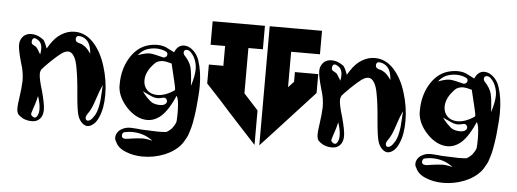

<svg xmlns="http://www.w3.org/2000/svg" viewBox="-49 -816 2741 1018"><g transform="rotate(5 1321.5 -307.5)"><path d="M157.2 -205.1C166 -178.7 170.9 -156.2 170.9 -135.7C170.9 -122.1 168.9 -111.3 164.1 -102.5C160.2 -93.8 155.3 -89.8 148.4 -89.8C145.5 -89.8 142.6 -90.8 138.7 -93.8C131.8 -98.6 128.9 -103.5 128.9 -107.4C128.9 -110.4 130.9 -116.2 133.8 -125C133.8 -126 134.8 -128.9 136.7 -134.8L145.5 -161.1C149.4 -172.9 153.3 -187.5 157.2 -205.1ZM495.1 -293C494.1 -285.2 492.2 -268.6 491.2 -244.1C490.2 -218.8 488.3 -199.2 485.4 -186.5C480.5 -158.2 472.7 -135.7 460.9 -121.1C451.2 -105.5 440.4 -97.7 430.7 -97.7C422.9 -98.6 418.9 -103.5 418.9 -112.3V-117.2C419.9 -122.1 423.8 -129.9 431.6 -140.6C439.5 -151.4 448.2 -168.9 457 -193.4C459 -199.2 463.9 -212.9 470.7 -233.4C477.5 -253.9 483.4 -269.5 488.3 -279.3C491.2 -285.2 493.2 -290 495.1 -293ZM103.5 -475.6C100.6 -478.5 98.6 -482.4 98.6 -489.3C99.6 -502 103.5 -508.8 112.3 -508.8C117.2 -508.8 124 -505.9 132.8 -500C145.5 -491.2 152.3 -476.6 152.3 -457C152.3 -446.3 151.4 -436.5 149.4 -425.8C147.5 -428.7 144.5 -432.6 140.6 -439.5C137.7 -445.3 134.8 -450.2 131.8 -454.1C128.9 -458 127 -460.9 124 -463.9C122.1 -464.8 115.2 -468.8 103.5 -475.6ZM343.8 -541C358.4 -541 371.1 -536.1 382.8 -527.3C395.5 -517.6 403.3 -503.9 408.2 -485.4C411.1 -472.7 413.1 -460.9 413.1 -452.1C403.3 -467.8 392.6 -479.5 381.8 -488.3C371.1 -496.1 361.3 -501 354.5 -502C347.7 -502.9 341.8 -505.9 336.9 -508.8C332 -511.7 330.1 -517.6 330.1 -524.4C330.1 -529.3 331.1 -533.2 334 -536.1C335.9 -539.1 338.9 -541 343.8 -541ZM425.8 -510.7C395.5 -544.9 361.3 -561.5 321.3 -561.5C296.9 -561.5 274.4 -554.7 252 -541C230.5 -528.3 211.9 -508.8 195.3 -483.4L180.7 -460L171.9 -482.4C168 -491.2 164.1 -498 160.2 -503.9C155.3 -507.8 148.4 -512.7 139.6 -517.6C125 -525.4 110.4 -529.3 93.8 -529.3C69.3 -529.3 50.8 -518.6 40 -497.1C35.2 -488.3 33.2 -477.5 33.2 -465.8C33.2 -447.3 40 -416 52.7 -371.1C63.5 -338.9 68.4 -307.6 68.4 -277.3C67.4 -251 64.5 -221.7 59.6 -188.5C55.7 -164.1 53.7 -145.5 53.7 -130.9C53.7 -117.2 56.6 -107.4 61.5 -99.6C66.4 -93.8 75.2 -86.9 86.9 -80.1C101.6 -73.2 117.2 -69.3 133.8 -69.3C145.5 -69.3 155.3 -71.3 163.1 -75.2C183.6 -85.9 194.3 -105.5 194.3 -135.7C194.3 -156.2 187.5 -189.5 175.8 -233.4C162.1 -277.3 156.2 -306.6 156.2 -321.3C156.2 -332 158.2 -339.8 163.1 -347.7C168 -353.5 180.7 -368.2 203.1 -389.6C226.6 -412.1 245.1 -428.7 259.8 -439.5C273.4 -449.2 285.2 -454.1 295.9 -454.1C307.6 -454.1 318.4 -447.3 327.1 -432.6C335.9 -419.9 342.8 -398.4 347.7 -368.2C353.5 -337.9 359.4 -291 364.3 -228.5C368.2 -180.7 373 -146.5 377.9 -127C382.8 -107.4 391.6 -92.8 403.3 -82C413.1 -73.2 422.9 -69.3 431.6 -69.3C442.4 -69.3 453.1 -74.2 464.8 -84C474.6 -92.8 483.4 -105.5 490.2 -122.1C504.9 -154.3 511.7 -194.3 511.7 -242.2C511.7 -293 503.9 -342.8 488.3 -392.6C473.6 -441.4 452.1 -480.5 425.8 -510.7Z M669.9 -58.6C708 -58.6 742.2 -48.8 770.5 -29.3C775.4 -26.4 778.3 -24.4 780.3 -21.5C762.7 -26.4 745.1 -29.3 728.5 -29.3C722.7 -29.3 712.9 -28.3 700.2 -27.3C693.4 -26.4 683.6 -25.4 668.9 -23.4C654.3 -20.5 644.5 -19.5 637.7 -19.5H636.7C624 -20.5 618.2 -25.4 618.2 -36.1C618.2 -41 619.1 -44.9 623 -48.8C625 -52.7 629.9 -54.7 634.8 -54.7C649.4 -57.6 661.1 -58.6 669.9 -58.6ZM709 -278.3C730.5 -267.6 747.1 -260.7 757.8 -255.9C769.5 -251 780.3 -249 790 -249C796.9 -249 806.6 -251 818.4 -253.9H821.3C822.3 -253.9 823.2 -253.9 822.3 -254.9C827.1 -254.9 831.1 -252.9 835 -250C838.9 -246.1 840.8 -241.2 840.8 -236.3C840.8 -230.5 837.9 -225.6 832 -220.7C825.2 -215.8 816.4 -213.9 803.7 -213.9H801.8C791 -213.9 781.2 -215.8 772.5 -218.8C763.7 -221.7 754.9 -227.5 746.1 -236.3C737.3 -244.1 731.4 -250 726.6 -255.9C722.7 -259.8 716.8 -267.6 709 -278.3ZM759.8 -432.6C768.6 -441.4 782.2 -446.3 798.8 -447.3C811.5 -447.3 828.1 -444.3 847.7 -438.5C868.2 -355.5 877.9 -311.5 877.9 -306.6C877.9 -303.7 877.9 -300.8 877 -298.8C844.7 -276.4 814.5 -265.6 786.1 -265.6C763.7 -265.6 746.1 -272.5 732.4 -285.2C718.8 -298.8 711.9 -316.4 711.9 -336.9C711.9 -369.1 727.5 -400.4 759.8 -432.6ZM665 -466.8C675.8 -481.4 689.5 -492.2 705.1 -500C722.7 -506.8 740.2 -510.7 758.8 -510.7C775.4 -510.7 792 -507.8 808.6 -501C817.4 -497.1 821.3 -492.2 821.3 -485.4C821.3 -480.5 819.3 -475.6 816.4 -472.7C812.5 -468.8 807.6 -466.8 802.7 -466.8C799.8 -466.8 797.9 -466.8 796.9 -467.8C765.6 -475.6 747.1 -479.5 740.2 -480.5C735.4 -481.4 728.5 -481.4 721.7 -481.4C707 -480.5 688.5 -475.6 665 -466.8ZM914.1 -485.4C909.2 -490.2 906.2 -496.1 906.2 -502.9C906.2 -506.8 908.2 -509.8 910.2 -513.7C914.1 -515.6 917 -517.6 920.9 -517.6H921.9C934.6 -517.6 947.3 -506.8 960.9 -484.4C971.7 -463.9 977.5 -442.4 977.5 -419.9C977.5 -396.5 971.7 -366.2 960 -329.1C958 -374 954.1 -406.2 949.2 -426.8C943.4 -447.3 931.6 -466.8 914.1 -485.4ZM987.3 -466.8C980.5 -488.3 968.8 -505.9 953.1 -519.5C938.5 -532.2 922.9 -539.1 906.2 -539.1C883.8 -539.1 866.2 -525.4 855.5 -499L824.2 -514.6C806.6 -525.4 787.1 -530.3 764.6 -530.3C746.1 -530.3 727.5 -527.3 709 -521.5C670.9 -508.8 640.6 -482.4 617.2 -441.4C594.7 -402.3 583 -356.4 583 -306.6V-291C585.9 -252.9 603.5 -216.8 636.7 -181.6C670.9 -146.5 707 -128.9 745.1 -128.9C766.6 -128.9 787.1 -135.7 807.6 -150.4C835 -169.9 860.4 -207 884.8 -260.7C885.7 -265.6 887.7 -268.6 888.7 -268.6C890.6 -268.6 892.6 -264.6 894.5 -257.8C897.5 -250 899.4 -239.3 900.4 -225.6C901.4 -211.9 902.3 -197.3 902.3 -180.7C902.3 -159.2 901.4 -143.6 900.4 -132.8C896.5 -120.1 889.6 -109.4 880.9 -97.7C872.1 -87.9 861.3 -79.1 850.6 -74.2C840.8 -73.2 826.2 -72.3 807.6 -72.3C806.6 -72.3 780.3 -73.2 728.5 -75.2C721.7 -75.2 710.9 -76.2 695.3 -78.1C680.7 -79.1 668.9 -80.1 662.1 -80.1C644.5 -80.1 629.9 -77.1 618.2 -70.3C607.4 -65.4 599.6 -58.6 593.8 -50.8C586.9 -41 584 -32.2 584 -21.5C584 -13.7 585.9 -6.8 590.8 0C599.6 21.5 618.2 38.1 645.5 48.8C672.9 60.5 704.1 66.4 738.3 66.4C776.4 66.4 814.5 59.6 851.6 44.9C887.7 30.3 918 9.8 940.4 -18.6C946.3 -26.4 951.2 -34.2 955.1 -42C960 -49.8 962.9 -56.6 966.8 -63.5C968.8 -70.3 972.7 -79.1 975.6 -89.8C978.5 -100.6 981.4 -108.4 982.4 -113.3C983.4 -118.2 985.4 -127 988.3 -140.6C990.2 -153.3 991.2 -162.1 992.2 -164.1C993.2 -168 994.1 -176.8 996.1 -191.4C998 -206.1 999 -214.8 999 -215.8C1003.9 -265.6 1006.8 -303.7 1006.8 -330.1C1006.8 -382.8 1000 -428.7 987.3 -466.8Z M1044.9 -680.7V-555.7H1122.1V-450.2H1044.9V-349.6L1122.1 -266.6L1130.9 -256.8L1174.8 -208L1251 -125L1323.2 -46.9V-230.5L1246.1 -314.5V-555.7H1323.2V-680.7ZM1348.6 -680.7V-555.7V-230.5V-46.9L1420.9 -125L1627 -349.6V-450.2H1502.9V-398.4L1473.6 -367.2V-555.7H1627V-680.7H1473.6Z M1754.9 -205.1C1763.7 -178.7 1768.6 -156.2 1768.6 -135.7C1768.6 -122.1 1766.6 -111.3 1761.7 -102.5C1757.8 -93.8 1752.9 -89.8 1746.1 -89.8C1743.2 -89.8 1740.2 -90.8 1736.3 -93.8C1729.5 -98.6 1726.6 -103.5 1726.6 -107.4C1726.6 -110.4 1728.5 -116.2 1731.4 -125C1731.4 -126 1732.4 -128.9 1734.4 -134.8L1743.2 -161.1C1747.1 -172.9 1751 -187.5 1754.9 -205.1ZM2092.8 -293C2091.8 -285.2 2089.8 -268.6 2088.9 -244.1C2087.9 -218.8 2085.9 -199.2 2083 -186.5C2078.1 -158.2 2070.3 -135.7 2058.6 -121.1C2048.8 -105.5 2038.1 -97.7 2028.3 -97.7C2020.5 -98.6 2016.6 -103.5 2016.6 -112.3V-117.2C2017.6 -122.1 2021.5 -129.9 2029.3 -140.6C2037.1 -151.4 2045.9 -168.9 2054.7 -193.4C2056.6 -199.2 2061.5 -212.9 2068.4 -233.4C2075.2 -253.9 2081.1 -269.5 2085.9 -279.3C2088.9 -285.2 2090.8 -290 2092.8 -293ZM1701.2 -475.6C1698.2 -478.5 1696.3 -482.4 1696.3 -489.3C1697.3 -502 1701.2 -508.8 1710 -508.8C1714.8 -508.8 1721.7 -505.9 1730.5 -500C1743.2 -491.2 1750 -476.6 1750 -457C1750 -446.3 1749 -436.5 1747.1 -425.8C1745.1 -428.7 1742.2 -432.6 1738.3 -439.5C1735.4 -445.3 1732.4 -450.2 1729.5 -454.1C1726.6 -458 1724.6 -460.9 1721.7 -463.9C1719.7 -464.8 1712.9 -468.8 1701.2 -475.6ZM1941.4 -541C1956.1 -541 1968.8 -536.1 1980.5 -527.3C1993.2 -517.6 2001 -503.9 2005.9 -485.4C2008.8 -472.7 2010.7 -460.9 2010.7 -452.1C2001 -467.8 1990.2 -479.5 1979.5 -488.3C1968.8 -496.1 1959 -501 1952.1 -502C1945.3 -502.9 1939.5 -505.9 1934.6 -508.8C1929.7 -511.7 1927.7 -517.6 1927.7 -524.4C1927.7 -529.3 1928.7 -533.2 1931.6 -536.1C1933.6 -539.1 1936.5 -541 1941.4 -541ZM2023.4 -510.7C1993.2 -544.9 1959 -561.5 1918.9 -561.5C1894.5 -561.5 1872.1 -554.7 1849.6 -541C1828.1 -528.3 1809.6 -508.8 1793 -483.4L1778.3 -460L1769.5 -482.4C1765.6 -491.2 1761.7 -498 1757.8 -503.9C1752.9 -507.8 1746.1 -512.7 1737.3 -517.6C1722.7 -525.4 1708 -529.3 1691.4 -529.3C1667 -529.3 1648.4 -518.6 1637.7 -497.1C1632.8 -488.3 1630.9 -477.5 1630.9 -465.8C1630.9 -447.3 1637.7 -416 1650.4 -371.1C1661.1 -338.9 1666 -307.6 1666 -277.3C1665 -251 1662.1 -221.7 1657.2 -188.5C1653.3 -164.1 1651.4 -145.5 1651.4 -130.9C1651.4 -117.2 1654.3 -107.4 1659.2 -99.6C1664.1 -93.8 1672.9 -86.9 1684.6 -80.1C1699.2 -73.2 1714.8 -69.3 1731.4 -69.3C1743.2 -69.3 1752.9 -71.3 1760.7 -75.2C1781.2 -85.9 1792 -105.5 1792 -135.7C1792 -156.2 1785.2 -189.5 1773.4 -233.4C1759.8 -277.3 1753.9 -306.6 1753.9 -321.3C1753.9 -332 1755.9 -339.8 1760.7 -347.7C1765.6 -353.5 1778.3 -368.2 1800.8 -389.6C1824.2 -412.1 1842.8 -428.7 1857.4 -439.5C1871.1 -449.2 1882.8 -454.1 1893.6 -454.1C1905.3 -454.1 1916 -447.3 1924.8 -432.6C1933.6 -419.9 1940.4 -398.4 1945.3 -368.2C1951.2 -337.9 1957 -291 1961.9 -228.5C1965.8 -180.7 1970.7 -146.5 1975.6 -127C1980.5 -107.4 1989.3 -92.8 2001 -82C2010.7 -73.2 2020.5 -69.3 2029.3 -69.3C2040 -69.3 2050.8 -74.2 2062.5 -84C2072.3 -92.8 2081.1 -105.5 2087.9 -122.1C2102.5 -154.3 2109.4 -194.3 2109.4 -242.2C2109.4 -293 2101.6 -342.8 2085.9 -392.6C2071.3 -441.4 2049.8 -480.5 2023.4 -510.7Z M2267.6 -58.6C2305.7 -58.6 2339.8 -48.8 2368.2 -29.3C2373 -26.4 2376 -24.4 2377.9 -21.5C2360.4 -26.4 2342.8 -29.3 2326.2 -29.3C2320.3 -29.3 2310.5 -28.3 2297.9 -27.3C2291 -26.4 2281.2 -25.4 2266.6 -23.4C2252 -20.5 2242.2 -19.5 2235.4 -19.5H2234.4C2221.7 -20.5 2215.8 -25.4 2215.8 -36.1C2215.8 -41 2216.8 -44.9 2220.7 -48.8C2222.7 -52.7 2227.5 -54.7 2232.4 -54.7C2247.1 -57.6 2258.8 -58.6 2267.6 -58.6ZM2306.6 -278.3C2328.1 -267.6 2344.7 -260.7 2355.5 -255.9C2367.2 -251 2377.9 -249 2387.7 -249C2394.5 -249 2404.3 -251 2416 -253.9H2418.9C2419.9 -253.9 2420.9 -253.9 2419.9 -254.9C2424.8 -254.9 2428.7 -252.9 2432.6 -250C2436.5 -246.1 2438.5 -241.2 2438.5 -236.3C2438.5 -230.5 2435.5 -225.6 2429.7 -220.7C2422.9 -215.8 2414.1 -213.9 2401.4 -213.9H2399.4C2388.7 -213.9 2378.9 -215.8 2370.1 -218.8C2361.3 -221.7 2352.5 -227.5 2343.8 -236.3C2335 -244.1 2329.1 -250 2324.2 -255.9C2320.3 -259.8 2314.5 -267.6 2306.6 -278.3ZM2357.4 -432.6C2366.2 -441.4 2379.9 -446.3 2396.5 -447.3C2409.2 -447.3 2425.8 -444.3 2445.3 -438.5C2465.8 -355.5 2475.6 -311.5 2475.6 -306.6C2475.6 -303.7 2475.6 -300.8 2474.6 -298.8C2442.4 -276.4 2412.1 -265.6 2383.8 -265.6C2361.3 -265.6 2343.8 -272.5 2330.1 -285.2C2316.4 -298.8 2309.6 -316.4 2309.6 -336.9C2309.6 -369.1 2325.2 -400.4 2357.4 -432.6ZM2262.7 -466.8C2273.4 -481.4 2287.1 -492.2 2302.7 -500C2320.3 -506.8 2337.9 -510.7 2356.4 -510.7C2373 -510.7 2389.6 -507.8 2406.2 -501C2415 -497.1 2418.9 -492.2 2418.9 -485.4C2418.9 -480.5 2417 -475.6 2414.1 -472.7C2410.2 -468.8 2405.3 -466.8 2400.4 -466.8C2397.5 -466.8 2395.5 -466.8 2394.5 -467.8C2363.3 -475.6 2344.7 -479.5 2337.9 -480.5C2333 -481.4 2326.2 -481.4 2319.3 -481.4C2304.7 -480.5 2286.1 -475.6 2262.7 -466.8ZM2511.7 -485.4C2506.8 -490.2 2503.9 -496.1 2503.9 -502.9C2503.9 -506.8 2505.9 -509.8 2507.8 -513.7C2511.7 -515.6 2514.6 -517.6 2518.6 -517.6H2519.5C2532.2 -517.6 2544.9 -506.8 2558.6 -484.4C2569.3 -463.9 2575.2 -442.4 2575.2 -419.9C2575.2 -396.5 2569.3 -366.2 2557.6 -329.1C2555.7 -374 2551.8 -406.2 2546.9 -426.8C2541 -447.3 2529.3 -466.8 2511.7 -485.4ZM2585 -466.8C2578.1 -488.3 2566.4 -505.9 2550.8 -519.5C2536.1 -532.2 2520.5 -539.1 2503.9 -539.1C2481.4 -539.1 2463.9 -525.4 2453.1 -499L2421.9 -514.6C2404.3 -525.4 2384.8 -530.3 2362.3 -530.3C2343.8 -530.3 2325.2 -527.3 2306.6 -521.5C2268.6 -508.8 2238.3 -482.4 2214.8 -441.4C2192.4 -402.3 2180.7 -356.4 2180.7 -306.6V-291C2183.6 -252.9 2201.2 -216.8 2234.4 -181.6C2268.6 -146.5 2304.7 -128.9 2342.8 -128.9C2364.3 -128.9 2384.8 -135.7 2405.3 -150.4C2432.6 -169.9 2458 -207 2482.4 -260.7C2483.4 -265.6 2485.4 -268.6 2486.3 -268.6C2488.3 -268.6 2490.2 -264.6 2492.2 -257.8C2495.1 -250 2497.1 -239.3 2498 -225.6C2499 -211.9 2500 -197.3 2500 -180.7C2500 -159.2 2499 -143.6 2498 -132.8C2494.1 -120.1 2487.3 -109.4 2478.5 -97.7C2469.7 -87.9 2459 -79.1 2448.2 -74.2C2438.5 -73.2 2423.8 -72.3 2405.3 -72.3C2404.3 -72.3 2377.9 -73.2 2326.2 -75.2C2319.3 -75.2 2308.6 -76.2 2293 -78.1C2278.3 -79.1 2266.6 -80.1 2259.8 -80.1C2242.2 -80.1 2227.5 -77.1 2215.8 -70.3C2205.1 -65.4 2197.3 -58.6 2191.4 -50.8C2184.6 -41 2181.6 -32.2 2181.6 -21.5C2181.6 -13.7 2183.6 -6.8 2188.5 0C2197.3 21.5 2215.8 38.1 2243.2 48.8C2270.5 60.5 2301.8 66.4 2335.9 66.4C2374 66.4 2412.1 59.6 2449.2 44.9C2485.4 30.3 2515.6 9.8 2538.1 -18.6C2543.9 -26.4 2548.8 -34.2 2552.7 -42C2557.6 -49.8 2560.5 -56.6 2564.5 -63.5C2566.4 -70.3 2570.3 -79.1 2573.2 -89.8C2576.2 -100.6 2579.1 -108.4 2580.1 -113.3C2581.1 -118.2 2583 -127 2585.9 -140.6C2587.9 -153.3 2588.9 -162.1 2589.8 -164.1C2590.8 -168 2591.8 -176.8 2593.8 -191.4C2595.7 -206.1 2596.7 -214.8 2596.7 -215.8C2601.6 -265.6 2604.5 -303.7 2604.5 -330.1C2604.5 -382.8 2597.7 -428.7 2585 -466.8Z"/></g></svg>

Font: Puffy Slushy
Style: Regular
Weight: 400
Designer: Intuisi Creative
Foundry: Intuisi Creative
Version: Version 001.000